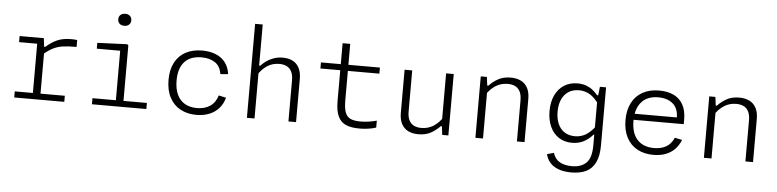

<svg xmlns="http://www.w3.org/2000/svg" viewBox="-52 -1055 6305 1557"><g transform="rotate(5 3100.0 -276.5)"><path d="M283.5 -410H285.5V-1H223.5V-473L246 -450.5H76V-500H273.5ZM264.5 -358.5V-431H291Q338.5 -472.5 384.2 -492Q430 -511.5 496.5 -511.5Q522.5 -511.5 544 -508.5V-452.5Q472.5 -452.5 429.8 -446Q387 -439.5 349.2 -419.8Q311.5 -400 264.5 -358.5ZM76 -49.5H483.5V0H76Z M899 0V-480L921.5 -452.5H708.5V-500L951.5 -510L961 -501V0ZM708.5 -49.5H1151.5V0H708.5ZM861 -705.5Q861 -728.5 875.8 -741.5Q890.5 -754.5 914 -754.5Q937.5 -754.5 952.2 -741.5Q967 -728.5 967 -705.5Q967 -682.5 952.2 -669.5Q937.5 -656.5 914 -656.5Q898.5 -656.5 886.5 -662.2Q874.5 -668 867.8 -679.2Q861 -690.5 861 -705.5Z M1559 12Q1486 12 1429.8 -18Q1373.5 -48 1341.8 -107.5Q1310 -167 1310 -252Q1310 -334.5 1340.8 -393Q1371.5 -451.5 1428.5 -481.8Q1485.5 -512 1562.5 -512Q1623 -512 1671.2 -493Q1719.5 -474 1749.8 -435.2Q1780 -396.5 1787.5 -339.5L1724.5 -334.5Q1715 -398.5 1671.5 -427.5Q1628 -456.5 1561.5 -456.5Q1470.5 -456.5 1423 -404Q1375.5 -351.5 1375.5 -252Q1375.5 -183 1398 -136.2Q1420.5 -89.5 1461.8 -66.5Q1503 -43.5 1559 -43.5Q1622 -43.5 1665.5 -72.5Q1709 -101.5 1727 -161L1787 -147.5Q1774 -98 1742.8 -62Q1711.5 -26 1664.8 -7Q1618 12 1559 12Z M1970 0V-765H2032V0ZM2308 0V-333.5Q2308 -380.5 2292.8 -408.2Q2277.5 -436 2252.2 -447.2Q2227 -458.5 2194.5 -458.5Q2139 -458.5 2095.8 -430.2Q2052.5 -402 2021 -351V-430.5H2041Q2060.5 -451.5 2085 -469.2Q2109.5 -487 2143.5 -499.2Q2177.5 -511.5 2218.5 -511.5Q2264.5 -511.5 2298.2 -494.5Q2332 -477.5 2351 -441.8Q2370 -406 2370 -351V0Z M3009 -500V-450.5H2529V-500H2709H2723.5ZM2690.5 -201.5V-670.5H2752.5V-209.5Q2752.5 -146.5 2765.8 -112.2Q2779 -78 2808.5 -64.2Q2838 -50.5 2890.5 -50.5Q2953.5 -50.5 3021.5 -69V-12.5Q2992.5 -3 2958 2Q2923.5 7 2890.5 7Q2819 7.5 2775.8 -11.5Q2732.5 -30.5 2711.5 -76Q2690.5 -121.5 2690.5 -201.5Z M3548 -500H3610V0H3560L3550 -80H3548ZM3272 -500V-166.5Q3272 -119.5 3287.2 -91.8Q3302.5 -64 3327.8 -52.8Q3353 -41.5 3385.5 -41.5Q3441.5 -41.5 3485.2 -69.8Q3529 -98 3562 -149V-69.5H3542Q3509.5 -35 3467.8 -11.8Q3426 11.5 3365.5 11.5Q3318.5 11.5 3283.8 -5.5Q3249 -22.5 3229.5 -58.2Q3210 -94 3210 -149V-500Z M3892 0H3830V-500H3880L3890 -420H3892ZM4168 0V-333.5Q4168 -380.5 4152.8 -408.2Q4137.5 -436 4112.2 -447.2Q4087 -458.5 4054.5 -458.5Q3998.5 -458.5 3954.8 -430.2Q3911 -402 3878 -351V-430.5H3898Q3930.5 -465 3972.2 -488.2Q4014 -511.5 4074.5 -511.5Q4121.5 -511.5 4156.2 -494.5Q4191 -477.5 4210.5 -441.8Q4230 -406 4230 -351V0Z M4617.5 -512Q4653.5 -512 4683.8 -501.8Q4714 -491.5 4738 -473.5Q4762 -455.5 4782.5 -430H4800V-356Q4761.5 -411 4721.5 -434.2Q4681.5 -457.5 4635 -457.5Q4585.5 -457.5 4549.8 -435Q4514 -412.5 4494.8 -370.2Q4475.5 -328 4475.5 -269.5Q4475.5 -213 4493.8 -171Q4512 -129 4547.5 -106Q4583 -83 4633 -83Q4679 -83 4719 -105.8Q4759 -128.5 4800 -183.5V-110H4783Q4749.5 -71 4708 -49.5Q4666.5 -28 4613.5 -28Q4551.5 -28 4505.5 -58Q4459.5 -88 4434.8 -142.5Q4410 -197 4410 -269.5Q4410 -344 4436.2 -398.8Q4462.5 -453.5 4509.5 -482.8Q4556.5 -512 4617.5 -512ZM4629.5 212Q4567.5 212 4523.5 195.5Q4479.5 179 4454.2 149.5Q4429 120 4420 81L4475.5 66Q4489.5 115 4529.5 138Q4569.5 161 4629.5 161Q4704.5 161 4746.2 120.2Q4788 79.5 4788 -22V-410H4790L4800 -500H4850V-28Q4850 57.5 4824.2 110.8Q4798.5 164 4749.8 188Q4701 212 4629.5 212Z M5281.5 -512Q5351.5 -512 5401.2 -487.8Q5451 -463.5 5477.2 -415.5Q5503.5 -367.5 5503.5 -298V-257.5H5074.5V-307H5471L5443 -283V-304.5Q5443 -381 5398 -418.8Q5353 -456.5 5279 -456.5Q5190.5 -456.5 5142.8 -402Q5095 -347.5 5095 -250Q5095 -148 5143.8 -95.8Q5192.5 -43.5 5280 -43.5Q5339 -43.5 5379.8 -67.8Q5420.5 -92 5441 -141.5L5501 -129Q5484.5 -86.5 5455.2 -55Q5426 -23.5 5382 -5.8Q5338 12 5280 12Q5204.5 12 5148.2 -18.5Q5092 -49 5061 -107.8Q5030 -166.5 5030 -250Q5030 -331.5 5060.5 -390.5Q5091 -449.5 5147.8 -480.8Q5204.5 -512 5281.5 -512Z M5752 0H5690V-500H5740L5750 -420H5752ZM6028 0V-333.5Q6028 -380.5 6012.8 -408.2Q5997.5 -436 5972.2 -447.2Q5947 -458.5 5914.5 -458.5Q5858.5 -458.5 5814.8 -430.2Q5771 -402 5738 -351V-430.5H5758Q5790.5 -465 5832.2 -488.2Q5874 -511.5 5934.5 -511.5Q5981.5 -511.5 6016.2 -494.5Q6051 -477.5 6070.5 -441.8Q6090 -406 6090 -351V0Z"/></g></svg>

Font: Monaspace Neon Var ExtraLight
Style: Regular
Weight: 200
Designer: Riley Cran and the Lettermatic Team
Version: Version 1.200 (Monaspace Neon Var)